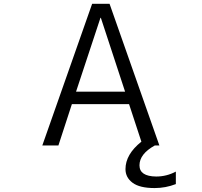

<svg xmlns="http://www.w3.org/2000/svg" viewBox="-20 -750 1040 990"><path d="M777.3 219.7Q700.2 219.7 663.6 192.4Q627 165 627 122.1Q627 45.9 709 -19.5L645.5 -212.9H350.6L281.2 0H198.2L455.1 -730.5H544.9L801.8 0H778.3Q699.2 43.9 699.2 102.5Q699.2 159.2 785.2 160.2Q838.9 160.2 886.7 134.8V199.2Q834 219.7 777.3 219.7ZM372.1 -277.3H625L500 -658.2H498Z"/></svg>

Font: Gen Shin Gothic Monospace Normal
Style: Regular
Weight: 350
Designer: [Source Han Sans]
Ryoko NISHIZUKA  (kana & ideographs); Paul D. Hunt (Latin, Greek & Cyrillic); Wenlong ZHANG  (bopomofo
Version: Version 1.002.20150607